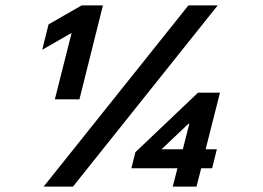

<svg xmlns="http://www.w3.org/2000/svg" viewBox="-20 -695 981 715"><path d="M184.2 -325 246.7 -572.5 139.2 -510.8H137.5L160.8 -604.2L284.2 -675H363.3L275.8 -325ZM623.3 0 640.8 -68.3H469.2L484.2 -128.3L717.5 -350H799.2L745.8 -139.2H787.5L770 -68.3H729.2L711.7 0ZM581.7 -139.2H660.8L685 -234.2H681.7ZM142.5 0 681.7 -675H790.8L251.7 0Z"/></svg>

Font: Funnel Sans Light
Style: Bold Italic
Weight: 700
Italic angle: -14.036°
Version: Version 1.000